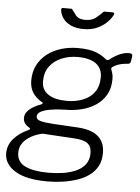

<svg xmlns="http://www.w3.org/2000/svg" viewBox="-75 -788 737 1010"><g transform="rotate(5 293.0 -283.0)"><path d="M214 175Q102 175 43.5 139.5Q-15 104 -15 46Q-15 3 14 -30.5Q43 -64 90 -85Q97 -89 99 -92Q101 -95 95 -98Q78 -108 70 -119.5Q62 -131 62 -147Q62 -167 75 -182Q88 -197 107 -208Q126 -219 144 -225Q151 -227 153 -231.5Q155 -236 149 -238Q116 -257 99.5 -283.5Q83 -310 83 -346Q83 -393 101.5 -428.5Q120 -464 152 -488.5Q184 -513 225.5 -525.5Q267 -538 313 -538Q376 -538 411 -523.5Q446 -509 465 -491Q470 -487 475.5 -488.5Q481 -490 486 -495Q499 -505 514.5 -514Q530 -523 547.5 -529Q565 -535 581 -535Q593 -535 597.5 -531.5Q602 -528 601 -520L597 -495Q596 -486 592.5 -482.5Q589 -479 580 -478Q561 -477 548 -474Q535 -471 523 -466Q493 -453 497 -442Q501 -433 504.5 -420.5Q508 -408 508 -390Q508 -343 488.5 -308.5Q469 -274 436 -252Q403 -230 362 -219.5Q321 -209 276 -209Q267 -209 243 -207.5Q219 -206 192.5 -201.5Q166 -197 147 -187Q128 -177 128 -160Q128 -145 149.5 -138.5Q171 -132 220 -129L344 -122Q420 -118 456 -87Q492 -56 492 1Q492 41 476.5 70Q461 99 434 119Q407 139 371.5 151Q336 163 295.5 169Q255 175 214 175ZM215 129Q253 129 290.5 123.5Q328 118 359 104.5Q390 91 408.5 67Q427 43 427 7Q427 -27 406.5 -43.5Q386 -60 334 -63L167 -73Q134 -66 107 -51Q80 -36 64 -14Q48 8 48 37Q48 87 93 108Q138 129 215 129ZM279 -256Q323 -256 361 -270Q399 -284 422.5 -315Q446 -346 446 -396Q446 -442 413 -466.5Q380 -491 315 -491Q271 -491 232 -475Q193 -459 169 -427.5Q145 -396 145 -348Q145 -303 180 -279.5Q215 -256 279 -256ZM478 -741Q484 -741 486.5 -737.5Q489 -734 485 -727Q476 -708 455 -687.5Q434 -667 404 -653.5Q374 -640 333 -640Q293 -640 265.5 -653Q238 -666 223.5 -687Q209 -708 207 -732Q207 -735 209 -738Q211 -741 216 -741H258Q264 -741 265.5 -738Q267 -735 271 -730Q277 -724 283.5 -713.5Q290 -703 303 -696Q316 -689 338 -689Q372 -689 392.5 -705Q413 -721 427 -736Q430 -740 433 -740.5Q436 -741 439 -741Z"/></g></svg>

Font: Libre Franklin Light
Style: Italic
Weight: 300
Italic angle: -8°
Designer: Pablo Impallari, Rodrigo Fuenzalida, Nhung Nguyen
Foundry: Impallari Type
Version: Version 3.000